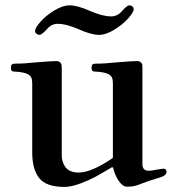

<svg xmlns="http://www.w3.org/2000/svg" viewBox="-20 -700 665 730"><path d="M113.3 -582Q113.3 -593.8 133.8 -617.2Q154.3 -640.6 186.5 -660.2Q218.8 -679.7 244.1 -679.7Q274.4 -679.7 320.3 -659.2Q369.1 -637.7 402.3 -637.7Q425.8 -637.7 442.4 -656.2Q462.9 -679.7 471.7 -679.7Q477.5 -679.7 482.9 -675.8Q488.3 -671.9 488.3 -665Q488.3 -653.3 467.8 -630.4Q447.3 -607.4 415 -587.4Q382.8 -567.4 357.4 -567.4Q327.1 -567.4 281.2 -587.9Q232.4 -609.4 199.2 -609.4Q175.8 -609.4 159.2 -589.8Q138.7 -567.4 129.9 -567.4Q124 -567.4 118.7 -571.8Q113.3 -576.2 113.3 -582ZM21.5 -441.4Q21.5 -451.2 24.9 -454.6Q28.3 -458 37.1 -458Q72.3 -458 117.2 -462.9Q175.8 -467.8 193.4 -467.8Q203.1 -467.8 208 -463.4Q212.9 -459 213.9 -454.1Q214.8 -449.2 214.8 -439.5V-109.4Q214.8 -97.7 217.8 -87.4Q220.7 -77.1 227.1 -66.9Q233.4 -56.6 246.6 -50.3Q259.8 -43.9 278.3 -43.9Q328.1 -43.9 409.2 -99.6V-382.8Q409.2 -398.4 405.3 -405.8Q401.4 -413.1 392.6 -418Q377 -425.8 344.7 -427.7Q337.9 -427.7 335 -428.7Q332 -429.7 330.1 -432.6Q328.1 -435.5 328.1 -441.4Q328.1 -451.2 331.5 -454.6Q335 -458 343.8 -458Q378.9 -458 423.8 -462.9Q482.4 -467.8 500 -467.8Q509.8 -467.8 515.1 -463.4Q520.5 -459 521 -454.1Q521.5 -449.2 521.5 -439.5V-76.2Q521.5 -50.8 544.9 -50.8Q556.6 -50.8 574.2 -54.7Q595.7 -58.6 603.5 -58.6Q608.4 -58.6 610.8 -54.7Q613.3 -50.8 613.3 -46.9Q613.3 -31.2 582 -23.4Q542 -11.7 507.8 2Q490.2 9.8 462.9 9.8Q446.3 9.8 431.2 -12.7Q416 -35.2 410.2 -62.5L406.2 -64.5Q367.2 -41 343.8 -28.3Q320.3 -15.6 285.6 -2.4Q251 10.7 224.6 10.7Q156.2 10.7 129.4 -22.5Q102.5 -55.7 102.5 -121.1V-382.8Q102.5 -398.4 98.6 -405.8Q94.7 -413.1 85.9 -418Q70.3 -425.8 38.1 -427.7Q31.2 -427.7 28.3 -428.7Q25.4 -429.7 23.4 -432.6Q21.5 -435.5 21.5 -441.4Z"/></svg>

Font: Monomakh Unicode TT
Style: Medium
Weight: 500
Designer: Alexey Kryukov, Aleksandr Andreev
Version: Version 1.1